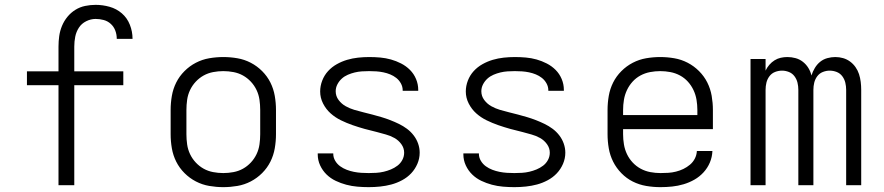

<svg xmlns="http://www.w3.org/2000/svg" viewBox="-20 -763 3640 791"><path d="M221 0V-412H91V-469H221V-571Q221 -593 224 -614.5Q227 -636 235.5 -656.5Q244 -677 258 -694Q272 -711 290.5 -722.5Q309 -734 330.5 -738.5Q352 -743 374 -743Q403 -743 431.5 -735Q460 -727 482 -708Q504 -689 515 -661Q526 -633 526 -604V-603H461V-604Q461 -621 455 -637Q449 -653 436.5 -664.5Q424 -676 407.5 -680.5Q391 -685 374 -685Q354 -685 335 -675.5Q316 -666 305 -649Q294 -632 290 -612Q286 -592 286 -571V-469H488V-412H286V0Z M900 8Q871 8 842 3Q813 -2 787 -15.5Q761 -29 740 -50Q719 -71 706 -97Q693 -123 688 -152Q683 -181 683 -210V-310Q683 -339 688 -368Q693 -397 706 -423Q719 -449 740 -470Q761 -491 787 -504.5Q813 -518 842 -523Q871 -528 900 -528Q929 -528 958 -523Q987 -518 1013 -504.5Q1039 -491 1060 -470Q1081 -449 1094 -423Q1107 -397 1112 -368Q1117 -339 1117 -310V-210Q1117 -181 1112 -152Q1107 -123 1094 -97Q1081 -71 1060 -50Q1039 -29 1013 -15.5Q987 -2 958 3Q929 8 900 8ZM900 -50Q921 -50 942 -54Q963 -58 981 -68Q999 -78 1013.5 -93.5Q1028 -109 1037 -128Q1046 -147 1049 -168Q1052 -189 1052 -210V-310Q1052 -331 1049 -352Q1046 -373 1037 -392Q1028 -411 1013.5 -426.5Q999 -442 981 -452Q963 -462 942 -466Q921 -470 900 -470Q879 -470 858 -466Q837 -462 819 -452Q801 -442 786.5 -426.5Q772 -411 763 -392Q754 -373 751 -352Q748 -331 748 -310V-210Q748 -189 751 -168Q754 -147 763 -128Q772 -109 786.5 -93.5Q801 -78 819 -68Q837 -58 858 -54Q879 -50 900 -50Z M1499 8Q1476 8 1452.5 6Q1429 4 1406.5 -2Q1384 -8 1363 -18Q1342 -28 1325.5 -44Q1309 -60 1299 -81.5Q1289 -103 1289 -127V-131H1353V-129Q1353 -114 1361 -100.5Q1369 -87 1381.5 -78Q1394 -69 1408.5 -63.5Q1423 -58 1438 -55Q1453 -52 1468.5 -51Q1484 -50 1499 -50Q1515 -50 1530.5 -51Q1546 -52 1561 -55.5Q1576 -59 1590.5 -65Q1605 -71 1617.5 -80.5Q1630 -90 1637.5 -104Q1645 -118 1645 -134Q1645 -153 1633.5 -169Q1622 -185 1605 -194.5Q1588 -204 1569.5 -209Q1551 -214 1533 -219Q1507 -225 1482 -232Q1457 -239 1432.5 -247.5Q1408 -256 1384.5 -267.5Q1361 -279 1342 -296Q1323 -313 1311 -336.5Q1299 -360 1299 -386Q1299 -409 1307.5 -431Q1316 -453 1331.5 -470Q1347 -487 1367.5 -498.5Q1388 -510 1410 -516.5Q1432 -523 1455 -525.5Q1478 -528 1501 -528Q1524 -528 1546.5 -526Q1569 -524 1590.5 -518Q1612 -512 1632.5 -501.5Q1653 -491 1669 -475Q1685 -459 1694 -437.5Q1703 -416 1703 -393V-389H1639V-391Q1639 -406 1631.5 -419.5Q1624 -433 1612.5 -442Q1601 -451 1587.5 -456.5Q1574 -462 1559.5 -465Q1545 -468 1530.5 -469Q1516 -470 1501 -470Q1486 -470 1471 -469Q1456 -468 1441.5 -464.5Q1427 -461 1413 -455Q1399 -449 1388 -439Q1377 -429 1370 -415.5Q1363 -402 1363 -387Q1363 -367 1375 -351Q1387 -335 1404 -325.5Q1421 -316 1439.5 -310.5Q1458 -305 1476.5 -300.5Q1495 -296 1514 -291Q1533 -286 1551.5 -280.5Q1570 -275 1588 -268Q1606 -261 1623.5 -252.5Q1641 -244 1656.5 -232.5Q1672 -221 1684 -205.5Q1696 -190 1702.5 -171.5Q1709 -153 1709 -134Q1709 -110 1699.5 -88Q1690 -66 1674 -49Q1658 -32 1636.5 -20.5Q1615 -9 1592.5 -3Q1570 3 1546.5 5.5Q1523 8 1499 8Z M2099 8Q2076 8 2052.5 6Q2029 4 2006.5 -2Q1984 -8 1963 -18Q1942 -28 1925.5 -44Q1909 -60 1899 -81.5Q1889 -103 1889 -127V-131H1953V-129Q1953 -114 1961 -100.5Q1969 -87 1981.5 -78Q1994 -69 2008.5 -63.5Q2023 -58 2038 -55Q2053 -52 2068.5 -51Q2084 -50 2099 -50Q2115 -50 2130.5 -51Q2146 -52 2161 -55.5Q2176 -59 2190.5 -65Q2205 -71 2217.5 -80.5Q2230 -90 2237.5 -104Q2245 -118 2245 -134Q2245 -153 2233.5 -169Q2222 -185 2205 -194.5Q2188 -204 2169.5 -209Q2151 -214 2133 -219Q2107 -225 2082 -232Q2057 -239 2032.5 -247.5Q2008 -256 1984.5 -267.5Q1961 -279 1942 -296Q1923 -313 1911 -336.5Q1899 -360 1899 -386Q1899 -409 1907.5 -431Q1916 -453 1931.5 -470Q1947 -487 1967.5 -498.5Q1988 -510 2010 -516.5Q2032 -523 2055 -525.5Q2078 -528 2101 -528Q2124 -528 2146.5 -526Q2169 -524 2190.5 -518Q2212 -512 2232.5 -501.5Q2253 -491 2269 -475Q2285 -459 2294 -437.5Q2303 -416 2303 -393V-389H2239V-391Q2239 -406 2231.5 -419.5Q2224 -433 2212.5 -442Q2201 -451 2187.5 -456.5Q2174 -462 2159.5 -465Q2145 -468 2130.5 -469Q2116 -470 2101 -470Q2086 -470 2071 -469Q2056 -468 2041.5 -464.5Q2027 -461 2013 -455Q1999 -449 1988 -439Q1977 -429 1970 -415.5Q1963 -402 1963 -387Q1963 -367 1975 -351Q1987 -335 2004 -325.5Q2021 -316 2039.5 -310.5Q2058 -305 2076.5 -300.5Q2095 -296 2114 -291Q2133 -286 2151.5 -280.5Q2170 -275 2188 -268Q2206 -261 2223.5 -252.5Q2241 -244 2256.5 -232.5Q2272 -221 2284 -205.5Q2296 -190 2302.5 -171.5Q2309 -153 2309 -134Q2309 -110 2299.5 -88Q2290 -66 2274 -49Q2258 -32 2236.5 -20.5Q2215 -9 2192.5 -3Q2170 3 2146.5 5.5Q2123 8 2099 8Z M2701 8Q2671 8 2642 3Q2613 -2 2587 -15Q2561 -28 2540 -49.5Q2519 -71 2506 -97Q2493 -123 2488 -152Q2483 -181 2483 -210V-310Q2483 -339 2488 -368Q2493 -397 2506 -423Q2519 -449 2540 -470Q2561 -491 2587 -504.5Q2613 -518 2642 -523Q2671 -528 2700 -528Q2729 -528 2758 -523Q2787 -518 2813 -504.5Q2839 -491 2860 -470Q2881 -449 2894 -423Q2907 -397 2912 -368Q2917 -339 2917 -310V-231H2547V-210Q2547 -189 2550.5 -168Q2554 -147 2563 -128Q2572 -109 2586.5 -93.5Q2601 -78 2619.5 -68Q2638 -58 2659 -54Q2680 -50 2701 -50Q2717 -50 2733 -51Q2749 -52 2765 -56Q2781 -60 2795.5 -67Q2810 -74 2822.5 -84.5Q2835 -95 2842.5 -109.5Q2850 -124 2851 -141H2915Q2914 -116 2904.5 -93.5Q2895 -71 2878.5 -53Q2862 -35 2841 -23Q2820 -11 2796.5 -4Q2773 3 2749 5.5Q2725 8 2701 8ZM2547 -289H2853V-310Q2853 -331 2849.5 -352Q2846 -373 2837 -392Q2828 -411 2814 -426.5Q2800 -442 2781.5 -452Q2763 -462 2742 -466Q2721 -470 2700 -470Q2679 -470 2658 -466Q2637 -462 2618.5 -452Q2600 -442 2586 -426.5Q2572 -411 2563 -392Q2554 -373 2550.5 -352Q2547 -331 2547 -310Z M3072 0V-520H3134V-472Q3140 -485 3149.5 -496Q3159 -507 3171 -514.5Q3183 -522 3196.5 -525Q3210 -528 3224 -528Q3241 -528 3257.5 -523.5Q3274 -519 3287.5 -508.5Q3301 -498 3310 -483.5Q3319 -469 3323 -452Q3328 -468 3337 -483Q3346 -498 3359 -508.5Q3372 -519 3388.5 -523.5Q3405 -528 3421 -528Q3438 -528 3453.5 -523.5Q3469 -519 3482 -509.5Q3495 -500 3504.5 -486.5Q3514 -473 3519 -457.5Q3524 -442 3526 -425.5Q3528 -409 3528 -393V0H3466V-393Q3466 -408 3462.5 -422.5Q3459 -437 3450 -449Q3441 -461 3427 -466.5Q3413 -472 3398 -472Q3384 -472 3370 -466.5Q3356 -461 3347 -449Q3338 -437 3334.5 -422.5Q3331 -408 3331 -393V0H3269V-393Q3269 -408 3265.5 -422.5Q3262 -437 3253 -449Q3244 -461 3230 -466.5Q3216 -472 3202 -472Q3187 -472 3173 -466.5Q3159 -461 3150 -449Q3141 -437 3137.5 -422.5Q3134 -408 3134 -393V0Z"/></svg>

Font: Iosevka Light Extended
Style: Regular
Weight: 300
Width: 7
Monospace: yes
Designer: Belleve Invis
Foundry: Belleve Invis
Version: Version 32.5.0; ttfautohint (v1.8.4)